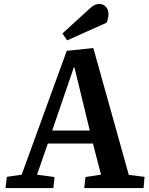

<svg xmlns="http://www.w3.org/2000/svg" viewBox="-20 -955 756 975"><path d="M454 -711 634 -67 714 -57 709 0H408L414 -56L493 -68L452 -226H223L168 -68L257 -56L251 0H8L15 -57L90 -68L319 -697ZM245 -292H436L358 -613H355ZM435 -911Q449 -924 460 -929.5Q471 -935 484 -935Q504 -935 517.5 -920.5Q531 -906 531 -882Q531 -874 528.5 -862.5Q526 -851 522 -840L321 -750L297 -785Z"/></svg>

Font: Literata 18pt SemiBold
Style: Italic
Weight: 600
Italic angle: -2°
Designer: Latin by Veronika Burian and Jose Scaglione. Greek by Irene Vlachou. Cyrillic by Vera Evstafieva
Foundry: TypeTogether
Version: Version 3.103;gftools[0.9.29]